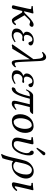

<svg xmlns="http://www.w3.org/2000/svg" viewBox="1477 -2215 973 3967"><g transform="rotate(90 1963.5 -231.5)"><path d="M231 -319.8 212.9 -241.2Q223.1 -241.2 233.6 -246.6Q244.1 -252 248.8 -255.9Q253.4 -259.8 265.6 -272.5Q277.8 -285.2 278.8 -286.1L330.1 -336.9Q351.1 -357.9 373.8 -377.7Q396.5 -397.5 429.9 -418.2Q463.4 -439 484.9 -439Q534.2 -439 534.2 -403.8Q534.2 -386.7 519.3 -370.4Q504.4 -354 487.8 -354Q472.7 -354 457.8 -361.1Q442.9 -368.2 432.1 -368.2Q408.2 -368.2 381.8 -340.8L294.9 -252L394 -80.1Q397 -75.2 401.9 -66.4Q407.7 -56.2 410.2 -52Q412.6 -47.9 415.8 -43.2Q418.9 -38.6 420.9 -37.4Q422.9 -36.1 424.8 -36.1Q437 -36.1 452.1 -49.6Q467.3 -63 476.1 -76.2Q488.8 -76.2 501 -62Q463.4 9.8 395 9.8Q384.3 9.8 373.5 2.7Q362.8 -4.4 352.3 -17.6Q341.8 -30.8 335.2 -40.5Q328.6 -50.3 319.8 -64.9L244.1 -192.9Q236.3 -205.1 207 -205.1L174.8 -71.8Q173.3 -66.4 171.1 -53.5Q168.9 -40.5 166.7 -31.2Q164.6 -22 160.4 -11.7Q156.2 -1.5 148.9 4.2Q141.6 9.8 130.9 9.8Q107.9 9.8 98.9 2.9Q89.8 -3.9 89.8 -17.1Q89.8 -22 92.3 -32.5Q94.7 -43 98.4 -55.7Q102.1 -68.4 103 -71.8L157.2 -314Q168 -357.9 168 -371.1Q168 -390.6 149.9 -392.1L109.9 -395Q99.1 -411.6 108.9 -422.9Q202.1 -426.8 246.1 -436Q257.8 -436 257.8 -420.9Q257.8 -415 254.2 -403.8Q250.5 -392.6 243.4 -369.6Q236.3 -346.7 231 -319.8Z M644 -92.8Q644 -60.5 663.3 -41.3Q682.6 -22 714.8 -22Q769.5 -22 840.8 -66.9Q851.1 -60.1 851.1 -47.9Q821.3 -24.4 781 -6.1Q740.7 12.2 709 12.2Q687 12.2 668.9 10.3Q650.9 8.3 631.8 2.2Q612.8 -3.9 599.6 -13.9Q586.4 -23.9 578.1 -41.5Q569.8 -59.1 569.8 -83Q569.8 -136.2 601.3 -172.6Q632.8 -209 686 -227.1Q662.1 -238.8 648.9 -254.4Q635.7 -270 635.7 -293.9Q635.7 -336.4 662.4 -371.1Q689 -405.8 728.3 -423.8Q767.6 -441.9 809.1 -441.9Q824.2 -441.9 841.8 -438.7Q859.4 -435.5 877.4 -428.7Q895.5 -421.9 907.2 -408.9Q918.9 -396 918.9 -378.9Q918.9 -361.3 906.2 -347.2Q893.6 -333 876 -333Q863.3 -333 856.2 -341.3Q849.1 -349.6 845.9 -361.3Q842.8 -373 839.1 -384.8Q835.4 -396.5 825 -404.8Q814.5 -413.1 796.9 -413.1Q754.9 -413.1 727.8 -374Q700.7 -335 700.7 -291Q700.7 -238.8 758.8 -238.8Q766.6 -238.8 783.2 -241.5Q799.8 -244.1 807.6 -244.1Q830.1 -244.1 830.1 -230Q830.1 -217.3 820.8 -210.7Q811.5 -204.1 797.9 -204.1Q789.6 -204.1 773.9 -207Q758.3 -210 751 -210Q705.1 -210 674.6 -174.8Q644 -139.6 644 -92.8Z M1373.5 -60.1Q1354 -30.3 1326.7 -9Q1299.3 12.2 1279.3 12.2Q1245.6 12.2 1232.4 -20Q1219.2 -52.2 1216.3 -126L1204.6 -362.8L988.3 0Q945.3 1.5 915.5 12.2L895.5 0L1201.7 -435.1L1199.7 -478Q1197.3 -527.3 1190.7 -560.8Q1184.1 -594.2 1174.6 -609.9Q1165 -625.5 1156 -631.3Q1147 -637.2 1135.7 -637.2Q1100.1 -637.2 1063.5 -611.8Q1062 -614.3 1051.3 -628.9Q1111.8 -698.2 1158.7 -698.2Q1235.4 -698.2 1240.7 -568.8L1257.3 -213.9Q1262.7 -109.9 1269.3 -79.3Q1275.9 -48.8 1296.4 -48.8Q1313.5 -48.8 1325.9 -54Q1338.4 -59.1 1356.4 -77.1Z M1506.3 -92.8Q1506.3 -60.5 1525.6 -41.3Q1544.9 -22 1577.1 -22Q1631.8 -22 1703.1 -66.9Q1713.4 -60.1 1713.4 -47.9Q1683.6 -24.4 1643.3 -6.1Q1603 12.2 1571.3 12.2Q1549.3 12.2 1531.2 10.3Q1513.2 8.3 1494.1 2.2Q1475.1 -3.9 1461.9 -13.9Q1448.7 -23.9 1440.4 -41.5Q1432.1 -59.1 1432.1 -83Q1432.1 -136.2 1463.6 -172.6Q1495.1 -209 1548.3 -227.1Q1524.4 -238.8 1511.2 -254.4Q1498 -270 1498 -293.9Q1498 -336.4 1524.7 -371.1Q1551.3 -405.8 1590.6 -423.8Q1629.9 -441.9 1671.4 -441.9Q1686.5 -441.9 1704.1 -438.7Q1721.7 -435.5 1739.7 -428.7Q1757.8 -421.9 1769.5 -408.9Q1781.2 -396 1781.2 -378.9Q1781.2 -361.3 1768.6 -347.2Q1755.9 -333 1738.3 -333Q1725.6 -333 1718.5 -341.3Q1711.4 -349.6 1708.3 -361.3Q1705.1 -373 1701.4 -384.8Q1697.8 -396.5 1687.3 -404.8Q1676.8 -413.1 1659.2 -413.1Q1617.2 -413.1 1590.1 -374Q1563 -335 1563 -291Q1563 -238.8 1621.1 -238.8Q1628.9 -238.8 1645.5 -241.5Q1662.1 -244.1 1669.9 -244.1Q1692.4 -244.1 1692.4 -230Q1692.4 -217.3 1683.1 -210.7Q1673.8 -204.1 1660.2 -204.1Q1651.9 -204.1 1636.2 -207Q1620.6 -210 1613.3 -210Q1567.4 -210 1536.9 -174.8Q1506.3 -139.6 1506.3 -92.8Z M2327.6 -429.2 2335.9 -417Q2308.6 -378.4 2290.5 -369.6Q2272.5 -360.8 2224.6 -360.8H2191.9Q2179.2 -320.3 2147.9 -187Q2143.6 -166 2129.9 -106Q2124 -83 2124 -67.9Q2124 -41 2144 -41Q2158.7 -41 2184.3 -51Q2210 -61 2237.8 -85.9Q2239.7 -83.5 2244.4 -77.9Q2249 -72.3 2251 -69.8Q2222.7 -38.6 2188.5 -13.2Q2154.3 12.2 2126 12.2Q2095.2 12.2 2078.1 1Q2061 -10.3 2061 -40Q2061 -58.1 2068.8 -91.8Q2091.8 -192.4 2133.8 -360.8H2019Q1977.1 -181.6 1929.4 -89.4Q1881.8 2.9 1820.8 11.2Q1816.9 12.2 1808.6 12.2Q1799.3 12.2 1792 6.6Q1784.7 1 1784.7 -11.2Q1784.7 -14.2 1786.6 -22Q1791.5 -38.1 1802.2 -50.5Q1813 -63 1827.6 -65.9Q1828.6 -65.9 1830.3 -66.4Q1832 -66.9 1833 -66.9Q1843.8 -69.8 1852.8 -75.4Q1861.8 -81.1 1876.7 -99.9Q1891.6 -118.7 1905.3 -148.2Q1918.9 -177.7 1936.3 -232.7Q1953.6 -287.6 1970.7 -360.8H1953.6Q1914.6 -360.8 1888.4 -340.6Q1862.3 -320.3 1842.8 -282.2Q1839.8 -282.7 1834.2 -283.7Q1828.6 -284.7 1825.7 -285.2Q1836.9 -316.9 1856 -349.1Q1875 -381.3 1900.6 -405.3Q1926.3 -429.2 1948.7 -429.2H1968.8Z M2570.8 -401.9Q2533.2 -401.9 2503.4 -378.7Q2473.6 -355.5 2456.8 -319.3Q2439.9 -283.2 2431.4 -244.6Q2422.9 -206.1 2422.9 -169.9Q2422.9 -98.6 2445.6 -62.7Q2468.3 -26.9 2494.6 -26.9Q2532.2 -26.9 2562 -50Q2591.8 -73.2 2608.6 -109.4Q2625.5 -145.5 2634 -184.1Q2642.6 -222.7 2642.6 -258.8Q2642.6 -330.1 2619.9 -366Q2597.2 -401.9 2570.8 -401.9ZM2479.5 9.8Q2443.4 9.8 2416.5 -3.4Q2389.6 -16.6 2375.5 -34.9Q2361.3 -53.2 2352.8 -78.9Q2344.2 -104.5 2342 -123.3Q2339.8 -142.1 2339.8 -162.1Q2339.8 -215.8 2357.4 -265.9Q2375 -315.9 2406.2 -354.2Q2437.5 -392.6 2484.4 -415.8Q2531.2 -439 2585.9 -439Q2622.1 -439 2648.9 -425.8Q2675.8 -412.6 2689.9 -394.3Q2704.1 -376 2712.6 -350.3Q2721.2 -324.7 2723.4 -305.9Q2725.6 -287.1 2725.6 -267.1Q2725.6 -213.4 2708 -163.3Q2690.4 -113.3 2659.2 -75Q2627.9 -36.6 2581.1 -13.4Q2534.2 9.8 2479.5 9.8Z M3190.4 -346.2Q3190.4 -310.5 3183.3 -270.5Q3176.3 -230.5 3163.1 -190.7Q3149.9 -150.9 3129.6 -114.7Q3109.4 -78.6 3084.7 -50.8Q3060.1 -22.9 3027.8 -6.6Q2995.6 9.8 2960.4 9.8Q2823.7 9.8 2823.7 -92.8Q2823.7 -131.8 2832.5 -169.9Q2836.9 -189.5 2845.5 -228Q2854 -266.6 2858.4 -286.1Q2859.9 -292 2862.5 -303.5Q2865.2 -314.9 2866.7 -320.8Q2875.5 -362.3 2875.5 -372.1Q2875.5 -379.9 2870.8 -385.7Q2866.2 -391.6 2857.4 -392.1Q2851.1 -392.6 2837.4 -393.6Q2823.7 -394.5 2817.4 -395Q2806.6 -411.6 2816.4 -422.9Q2827.1 -424.3 2849.9 -427.2Q2872.6 -430.2 2884.8 -431.6Q2897 -433.1 2913.1 -434.6Q2929.2 -436 2940.4 -436Q2961.4 -436 2961.4 -415Q2961.4 -410.6 2959.5 -400.9Q2958 -392.1 2955.1 -378.9Q2952.1 -365.7 2947.5 -348.1Q2942.9 -330.6 2940.4 -319.8Q2939.5 -316.4 2938 -308.8Q2936.5 -301.3 2935.5 -297.9Q2931.2 -278.8 2922.6 -241.5Q2914.1 -204.1 2909.7 -185.1L2906.7 -172.9Q2895.5 -121.6 2895.5 -101.1Q2895.5 -64.9 2911.4 -46.9Q2927.2 -28.8 2968.3 -28.8Q2974.6 -28.8 2988.3 -30.8Q3020.5 -38.6 3050.8 -70.3Q3081.1 -102.1 3100.8 -142.8Q3120.6 -183.6 3132.6 -225.6Q3144.5 -267.6 3144.5 -298.8Q3144.5 -318.8 3139.6 -332Q3134.3 -349.6 3122.6 -359.9Q3119.1 -363.3 3111.8 -368.7Q3104.5 -374 3101.6 -377Q3092.3 -388.2 3092.3 -401.9Q3092.3 -428.7 3115.7 -439Q3124.5 -441.9 3131.3 -441.9Q3148.4 -441.9 3160.9 -432.6Q3173.3 -423.3 3179.4 -408Q3185.5 -392.6 3188 -377.4Q3190.4 -362.3 3190.4 -346.2ZM3123.5 -665Q3133.8 -682.1 3155.3 -682.1Q3168.9 -682.1 3178.7 -672.9Q3188.5 -663.6 3188.5 -650.9Q3188.5 -646 3187.5 -644Q3185.5 -634.8 3178.7 -628.9L3059.6 -506.8Q3051.8 -499 3046.4 -499Q3041 -499 3037.4 -502.2Q3033.7 -505.4 3033.7 -509.8V-512.2L3034.7 -513.2Q3034.7 -513.7 3035.2 -514.9Q3035.6 -516.1 3035.6 -517.1Q3037.6 -521 3038.6 -522L3111.3 -645Q3116.7 -653.3 3123.5 -665Z M3585.9 -286.1Q3585.9 -347.2 3560.3 -375.5Q3534.7 -403.8 3490.2 -403.8Q3473.1 -403.8 3456.8 -396.5Q3440.4 -389.2 3421.9 -371.1Q3403.3 -353 3386.2 -316.4Q3369.1 -279.8 3356.9 -228L3321.3 -70.8Q3357.9 -19 3412.1 -19Q3451.7 -19 3483.4 -39.8Q3515.1 -60.5 3533.7 -91.1Q3552.2 -121.6 3564.7 -159.7Q3577.1 -197.8 3581.5 -229Q3585.9 -260.3 3585.9 -286.1ZM3249 204.1 3169.9 234.9 3163.1 216.8Q3198.7 159.2 3233.9 6.8L3278.3 -184.1Q3289.6 -233.4 3302 -268.8Q3314.5 -304.2 3328.1 -326.2Q3341.8 -348.1 3351.1 -358.9Q3360.4 -369.6 3375 -382.8Q3442.4 -441.9 3517.1 -441.9Q3586.4 -441.9 3627.7 -397Q3668.9 -352.1 3668.9 -283.2Q3668.9 -249 3658.2 -210.2Q3647.5 -171.4 3624.3 -132.1Q3601.1 -92.8 3569.1 -60.8Q3537.1 -28.8 3490.7 -8.8Q3444.3 11.2 3391.1 11.2Q3362.8 11.2 3344.5 4.6Q3326.2 -2 3308.1 -16.1Q3306.6 -10.3 3299.6 21Q3292.5 52.2 3291 58.1Q3268.1 159.7 3249 204.1Z M3885.3 -319.8 3840.3 -124Q3829.1 -74.2 3829.1 -64Q3829.1 -49.8 3838.4 -49.8Q3847.2 -49.8 3866.5 -64.2Q3885.7 -78.6 3904.3 -100.1Q3921.4 -100.1 3927.2 -83Q3855 9.8 3788.1 9.8Q3747.1 9.8 3747.1 -27.8Q3747.1 -43 3764.2 -115.2L3811 -320.8Q3820.3 -364.7 3820.3 -371.1Q3820.3 -390.6 3802.2 -392.1L3762.2 -395Q3751.5 -411.6 3761.2 -422.9Q3854 -426.8 3897.9 -436Q3910.2 -436 3910.2 -420.9Q3910.2 -415 3907.2 -404.1Q3904.3 -393.1 3897.7 -369.4Q3891.1 -345.7 3885.3 -319.8Z"/></g></svg>

Font: Common Serif
Style: Italic
Weight: 400
Italic angle: -12°
Designer: Philipp H. Poll, Khaled Hosny
Foundry: Stefan Peev, Context Ltd.
Version: Version 1.026